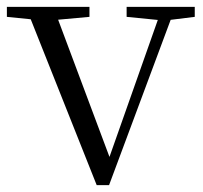

<svg xmlns="http://www.w3.org/2000/svg" viewBox="-28 -532 589 558"><path d="M253 6 47 -512H127L298 -55H282L287 -67L444 -512H482L289 6ZM-8 -483V-512H232V-483L122 -473H91ZM340 -483V-512H538V-483L457 -473H441Z"/></svg>

Font: Noto Serif JP ExtraLight Light
Style: Regular
Weight: 300
Version: Version 2.003-H1;hotconv 1.1.1;makeotfexe 2.6.0